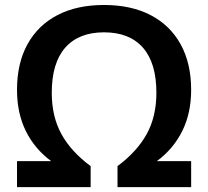

<svg xmlns="http://www.w3.org/2000/svg" viewBox="-20 -770 856 790"><path d="M50 0V-107H190.5Q122.5 -157.5 86.2 -231Q50 -304.5 50 -400.5Q50 -509.5 93 -587.8Q136 -666 216.2 -707.8Q296.5 -749.5 408 -749.5Q519.5 -749.5 599.8 -707.8Q680 -666 723.2 -587.8Q766.5 -509.5 766.5 -400.5Q766.5 -304.5 730 -231Q693.5 -157.5 625.5 -107H766.5V0H463.5V-86.5Q543.5 -146 583.5 -218.2Q623.5 -290.5 623.5 -388Q623.5 -511 568 -574Q512.5 -637 408 -637Q304 -637 248.5 -574Q193 -511 193 -388Q193 -290.5 232.8 -218.2Q272.5 -146 353 -86.5V0Z"/></svg>

Font: Encode Sans SmExp SmBold
Style: Regular
Weight: 600
Width: 6
Designer: Multiple Designers
Foundry: Impallari Type
Version: Version 3.002; ttfautohint (v1.8.3) -l 8 -r 50 -G 200 -x 14 